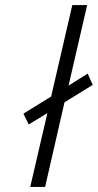

<svg xmlns="http://www.w3.org/2000/svg" viewBox="-20 -742 388 762"><path d="M159 0 236 -336 348 -405 328 -450 252 -402 326 -722H267L183 -359L73 -291L94 -248L168 -293L100 0Z"/></svg>

Font: RazerF5 Light
Style: Italic
Weight: 300
Foundry: Razer Inc.
Version: Version 2